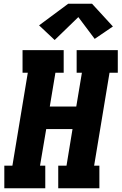

<svg xmlns="http://www.w3.org/2000/svg" viewBox="-20 -1002 647 1022"><path d="M3 0V-120H46L128 -615H100V-735H319V-615H275L245 -435H386L416 -615H388V-735H607V-615H563L481 -120H509V0H290V-120H334L366 -315H226L193 -120H221V0ZM271 -789 188 -867 343 -982H470L581 -861L484 -795L397 -911Z"/></svg>

Font: Iosevka Etoile Heavy Oblique
Style: Regular
Weight: 900
Italic angle: -9°
Designer: Belleve Invis
Foundry: Belleve Invis
Version: Version 15.5.2; ttfautohint (v1.8.4)